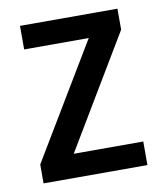

<svg xmlns="http://www.w3.org/2000/svg" viewBox="-67 -594 552 650"><g transform="rotate(-10 209.0 -269.5)"><path d="M388 0V-81H149L380 -467V-539H45V-458H267L31 -65V0Z"/></g></svg>

Font: Noto Sans Myanmar SemiCondensed Medium
Style: Regular
Weight: 500
Width: 4
Designer: Monotype Design Team
Foundry: Monotype Imaging Inc.
Version: Version 2.107